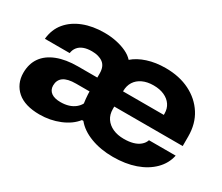

<svg xmlns="http://www.w3.org/2000/svg" viewBox="-100 -789 1201 1040"><g transform="rotate(30 500.0 -269.0)"><path d="M215 11Q169 11 134 0.5Q99 -10 75.5 -30.5Q52 -51 39.5 -79Q27 -107 27 -141Q27 -198 55 -237.5Q83 -277 137 -298Q191 -319 266 -319H415V-233H304Q251 -233 226 -215Q201 -197 201 -162Q201 -148 206.5 -137Q212 -126 222.5 -118.5Q233 -111 247.5 -107.5Q262 -104 280 -104Q308 -104 330.5 -111Q353 -118 369.5 -131.5Q386 -145 394 -161Q390 -188 388.5 -216.5Q387 -245 387 -272V-345Q387 -389 361 -408.5Q335 -428 291 -428Q261 -428 240 -420Q219 -412 206.5 -396.5Q194 -381 191 -359H36Q42 -420 77 -462Q112 -504 169.5 -526.5Q227 -549 300 -549Q340 -549 375.5 -541.5Q411 -534 439.5 -520.5Q468 -507 486 -487Q519 -516 570 -532.5Q621 -549 683 -549Q769 -549 834 -516.5Q899 -484 936 -426Q973 -368 973 -289V-229H519V-324H816L800 -308V-332Q800 -363 784.5 -386Q769 -409 740.5 -422Q712 -435 673 -435Q634 -435 605 -421.5Q576 -408 560.5 -383.5Q545 -359 545 -326V-213Q545 -179 561.5 -154.5Q578 -130 607.5 -116.5Q637 -103 677 -103Q709 -103 734 -110Q759 -117 776 -131.5Q793 -146 799 -165H966Q955 -112 915 -72Q875 -32 813.5 -10.5Q752 11 674 11Q597 11 535 -12.5Q473 -36 439 -78H430Q398 -37 339.5 -13Q281 11 215 11Z"/></g></svg>

Font: Hubot Sans SemiExpanded
Style: Bold
Weight: 700
Width: 6
Designer: Deni Anggara
Foundry: GitHub, Inc., Subsidiary of Microsoft Corporation
Version: Version 2.000